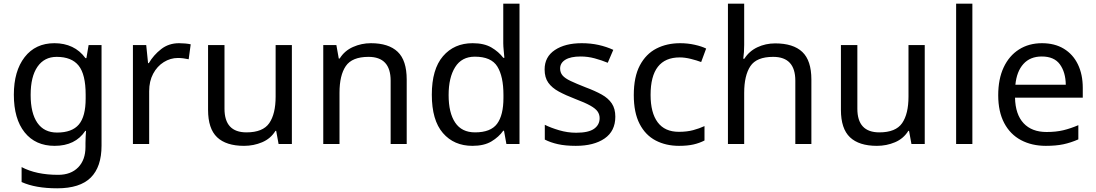

<svg xmlns="http://www.w3.org/2000/svg" viewBox="-20 -780 5936 1040"><path d="M275 -546Q328 -546 370.5 -526Q413 -506 443 -465H448L460 -536H530V9Q530 124 471.5 182Q413 240 290 240Q172 240 97 206V125Q176 167 295 167Q364 167 403.5 126.5Q443 86 443 16V-5Q443 -17 444 -39.5Q445 -62 446 -71H442Q388 10 276 10Q172 10 113.5 -63Q55 -136 55 -267Q55 -395 113.5 -470.5Q172 -546 275 -546ZM287 -472Q220 -472 183 -418.5Q146 -365 146 -266Q146 -167 182.5 -114.5Q219 -62 289 -62Q370 -62 407 -105.5Q444 -149 444 -246V-267Q444 -377 406 -424.5Q368 -472 287 -472Z M950 -546Q965 -546 982.5 -544.5Q1000 -543 1013 -540L1002 -459Q989 -462 973.5 -464Q958 -466 944 -466Q903 -466 867 -443.5Q831 -421 809.5 -380.5Q788 -340 788 -286V0H700V-536H772L782 -438H786Q812 -482 853 -514Q894 -546 950 -546Z M1561 -536V0H1489L1476 -71H1472Q1446 -29 1400 -9.5Q1354 10 1302 10Q1205 10 1156 -36.5Q1107 -83 1107 -185V-536H1196V-191Q1196 -63 1315 -63Q1404 -63 1438.5 -113Q1473 -163 1473 -257V-536Z M1989 -546Q2085 -546 2134 -499.5Q2183 -453 2183 -349V0H2096V-343Q2096 -472 1976 -472Q1887 -472 1853 -422Q1819 -372 1819 -278V0H1731V-536H1802L1815 -463H1820Q1846 -505 1892 -525.5Q1938 -546 1989 -546Z M2539 10Q2439 10 2379 -59.5Q2319 -129 2319 -267Q2319 -405 2379.5 -475.5Q2440 -546 2540 -546Q2602 -546 2641.5 -523Q2681 -500 2706 -467H2712Q2711 -480 2708.5 -505.5Q2706 -531 2706 -546V-760H2794V0H2723L2710 -72H2706Q2682 -38 2642 -14Q2602 10 2539 10ZM2553 -63Q2638 -63 2672.5 -109.5Q2707 -156 2707 -250V-266Q2707 -366 2674 -419.5Q2641 -473 2552 -473Q2481 -473 2445.5 -416.5Q2410 -360 2410 -265Q2410 -169 2445.5 -116Q2481 -63 2553 -63Z M3313 -148Q3313 -70 3255 -30Q3197 10 3099 10Q3043 10 3002.5 1Q2962 -8 2931 -24V-104Q2963 -88 3008.5 -74.5Q3054 -61 3101 -61Q3168 -61 3198 -82.5Q3228 -104 3228 -140Q3228 -160 3217 -176Q3206 -192 3177.5 -208Q3149 -224 3096 -244Q3044 -264 3007 -284Q2970 -304 2950 -332Q2930 -360 2930 -404Q2930 -472 2985.5 -509Q3041 -546 3131 -546Q3180 -546 3222.5 -536.5Q3265 -527 3302 -510L3272 -440Q3238 -454 3201 -464Q3164 -474 3125 -474Q3071 -474 3042.5 -456.5Q3014 -439 3014 -409Q3014 -387 3027 -371.5Q3040 -356 3070.5 -341.5Q3101 -327 3152 -307Q3203 -288 3239 -268Q3275 -248 3294 -219.5Q3313 -191 3313 -148Z M3658 10Q3587 10 3531.5 -19Q3476 -48 3444.5 -109Q3413 -170 3413 -265Q3413 -364 3446 -426Q3479 -488 3535.5 -517Q3592 -546 3664 -546Q3705 -546 3743 -537.5Q3781 -529 3805 -517L3778 -444Q3754 -453 3722 -461Q3690 -469 3662 -469Q3504 -469 3504 -266Q3504 -169 3542.5 -117.5Q3581 -66 3657 -66Q3701 -66 3734.5 -75Q3768 -84 3796 -97V-19Q3769 -5 3736.5 2.5Q3704 10 3658 10Z M4011 -760V-537Q4011 -497 4006 -462H4012Q4038 -503 4082.5 -524Q4127 -545 4179 -545Q4277 -545 4326 -498.5Q4375 -452 4375 -349V0H4288V-343Q4288 -472 4168 -472Q4078 -472 4044.5 -421.5Q4011 -371 4011 -277V0H3923V-760Z M4989 -536V0H4917L4904 -71H4900Q4874 -29 4828 -9.5Q4782 10 4730 10Q4633 10 4584 -36.5Q4535 -83 4535 -185V-536H4624V-191Q4624 -63 4743 -63Q4832 -63 4866.5 -113Q4901 -163 4901 -257V-536Z M5247 0H5159V-760H5247Z M5624 -546Q5693 -546 5742.5 -516Q5792 -486 5818.5 -431.5Q5845 -377 5845 -304V-251H5478Q5480 -160 5524.5 -112.5Q5569 -65 5649 -65Q5700 -65 5739.5 -74.5Q5779 -84 5821 -102V-25Q5780 -7 5740 1.5Q5700 10 5645 10Q5569 10 5510.5 -21Q5452 -52 5419.5 -113.5Q5387 -175 5387 -264Q5387 -352 5416.5 -415Q5446 -478 5499.5 -512Q5553 -546 5624 -546ZM5623 -474Q5560 -474 5523.5 -433.5Q5487 -393 5480 -321H5753Q5752 -389 5721 -431.5Q5690 -474 5623 -474Z"/></svg>

Font: Noto IKEA Simplified Chinese
Style: Regular
Weight: 400
Designer: Monotype Design Team
Foundry: Monotype Imaging Inc.
Version: Version 1.100